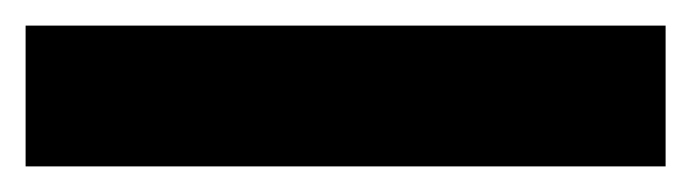

<svg xmlns="http://www.w3.org/2000/svg" viewBox="-20 -8 540 150"><path d="M0 122V12H500V122Z"/></svg>

Font: MuseoModerno Black
Style: Regular
Weight: 900
Designer: Pablo Cosgaya, Héctor Gatti, Marcela Romero, and the Authors of The MuseoModerno Project.
Foundry: Omnibus-Type Team
Version: Version 1.001